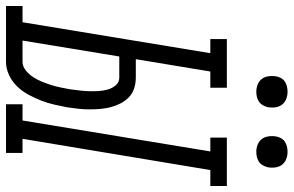

<svg xmlns="http://www.w3.org/2000/svg" viewBox="-234 -788 977 639"><g transform="rotate(90 254.5 -468.5)"><path d="M282 0V-55H336L439 -680H393V-735H554V-680H501L397 -55H444V0ZM-45 0V-55H9L112 -680H65V-735H227V-680H173L132 -432H193Q212 -432 229 -426.5Q246 -421 258.5 -409Q271 -397 279 -381.5Q287 -366 291.5 -349Q296 -332 297.5 -314Q299 -296 299 -277.5Q299 -259 297 -240.5Q295 -222 292 -203Q288 -182 283 -160Q278 -138 269.5 -116.5Q261 -95 250 -74.5Q239 -54 222.5 -37Q206 -20 184.5 -10Q163 0 141 0ZM70 -55H141Q156 -55 169.5 -66Q183 -77 192 -91Q201 -105 207 -120Q213 -135 218 -150.5Q223 -166 226 -181.5Q229 -197 232 -212Q234 -228 236 -244Q238 -260 238.5 -276Q239 -292 238 -308Q237 -324 233 -338.5Q229 -353 219 -365Q209 -377 193 -377H123ZM440 -833Q428 -833 416.5 -837.5Q405 -842 398 -851Q391 -860 389 -872.5Q387 -885 389 -898Q390 -906 394.5 -914.5Q399 -923 406.5 -928Q414 -933 423 -935Q432 -937 440 -937Q453 -937 464.5 -932.5Q476 -928 483 -919Q490 -910 492 -897.5Q494 -885 492 -872Q490 -864 485.5 -855.5Q481 -847 473.5 -842Q466 -837 457.5 -835Q449 -833 440 -833ZM240 -833Q228 -833 216.5 -837.5Q205 -842 198 -851Q191 -860 189 -872.5Q187 -885 189 -898Q190 -906 194.5 -914.5Q199 -923 206.5 -928Q214 -933 223 -935Q232 -937 240 -937Q253 -937 264.5 -932.5Q276 -928 283 -919Q290 -910 292 -897.5Q294 -885 292 -872Q290 -864 285.5 -855.5Q281 -847 273.5 -842Q266 -837 257.5 -835Q249 -833 240 -833Z"/></g></svg>

Font: Iosevka Slab Light Oblique
Style: Regular
Weight: 300
Italic angle: -9°
Monospace: yes
Designer: Belleve Invis
Foundry: Belleve Invis
Version: Version 11.1.1; ttfautohint (v1.8.3)